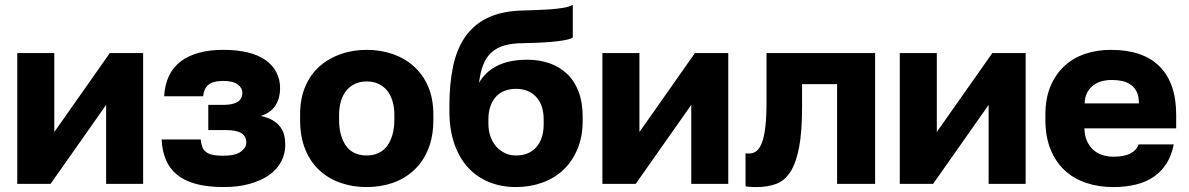

<svg xmlns="http://www.w3.org/2000/svg" viewBox="-20 -745 4816 778"><path d="M50 0V-530H200V-210L425 -530H560V0H410V-320L185 0Z M886 13Q822 13 775 0.5Q728 -12 697.5 -37Q667 -62 652 -98Q637 -134 635 -180H793Q795 -165 798.5 -153Q802 -141 811.5 -132Q821 -123 838 -118.5Q855 -114 884 -114Q934 -114 956 -130.5Q978 -147 978 -167Q978 -193 958 -205.5Q938 -218 893 -218H824V-320H885Q923 -320 942.5 -332Q962 -344 962 -369Q962 -389 943 -403Q924 -417 885 -417Q842 -417 824 -401Q806 -385 803 -355H645Q648 -402 664.5 -437Q681 -472 711.5 -495.5Q742 -519 785.5 -531Q829 -543 885 -543Q941 -543 984 -532.5Q1027 -522 1056 -501.5Q1085 -481 1100 -452Q1115 -423 1115 -387Q1115 -349 1097 -319Q1079 -289 1037 -275Q1066 -269 1085 -257.5Q1104 -246 1115.5 -231Q1127 -216 1131.5 -197.5Q1136 -179 1136 -158Q1136 -121 1119 -89.5Q1102 -58 1070 -35.5Q1038 -13 991.5 0Q945 13 886 13Z M1466 13Q1410 13 1361.2 -3.7Q1312.3 -20.3 1275.2 -54.2Q1238 -88 1217 -139.5Q1196 -191 1196 -259.6V-279.8Q1196 -345.4 1217 -394.4Q1238 -443.4 1275 -476.2Q1312 -509 1361 -526Q1410 -543 1466 -543Q1522 -543 1570.8 -526.2Q1619.7 -509.3 1656.8 -476.2Q1694 -443 1715 -394.2Q1736 -345.4 1736 -280.1V-260Q1736 -191.6 1715 -140.3Q1694 -89 1656.8 -54.8Q1619.7 -20.7 1570.8 -3.8Q1522 13 1466 13ZM1466 -115Q1493 -115 1514 -125Q1535 -135 1549 -154Q1563 -173 1570.5 -200Q1578 -227 1578 -260V-280Q1578 -310 1570.5 -335Q1563 -360 1549 -377.5Q1535 -395 1514 -405Q1493 -415 1466 -415Q1439 -415 1418 -405Q1397 -395 1383 -377.5Q1369 -360 1361.5 -335Q1354 -310 1354 -280V-260Q1354 -226 1361.5 -199Q1369 -172 1383 -153Q1397 -134 1418 -124.5Q1439 -115 1466 -115Z M2071 13Q2013 13 1963.5 -6.5Q1914 -26 1878 -64.5Q1842 -103 1821.5 -161Q1801 -219 1801 -295V-315Q1801 -404 1815.5 -474Q1830 -544 1863.5 -593.5Q1897 -643 1951.5 -670.5Q2006 -698 2085 -702Q2116 -703 2147.5 -704Q2179 -705 2207.5 -707Q2236 -709 2260.5 -713Q2285 -717 2301 -725V-593Q2293 -588 2278.5 -584.5Q2264 -581 2240 -578Q2216 -575 2181.5 -573Q2147 -571 2100 -570Q2056 -570 2024.5 -561Q1993 -552 1971.5 -532.5Q1950 -513 1938 -482.5Q1926 -452 1921 -409Q1932 -429 1949 -446Q1966 -463 1990 -476Q2014 -489 2045.5 -496Q2077 -503 2116 -503Q2166 -503 2207 -488.5Q2248 -474 2278 -445.5Q2308 -417 2324.5 -373.5Q2341 -330 2341 -273V-254Q2341 -191 2320 -141Q2299 -91 2263 -57Q2227 -23 2177.5 -5Q2128 13 2071 13ZM2071 -115Q2098 -115 2119 -124Q2140 -133 2154 -149.5Q2168 -166 2175.5 -189Q2183 -212 2183 -240V-261Q2183 -291 2175 -314Q2167 -337 2152.5 -352.5Q2138 -368 2117.5 -376.5Q2097 -385 2071 -385Q2046 -385 2025 -377Q2004 -369 1989.5 -353Q1975 -337 1967 -314Q1959 -291 1959 -261V-244Q1959 -215 1967.5 -191.5Q1976 -168 1991 -151Q2006 -134 2026.5 -124.5Q2047 -115 2071 -115Z M2421 0V-530H2571V-210L2796 -530H2931V0H2781V-320L2556 0Z M3046 13Q3042 13 3036 13Q3030 13 3023.5 12.5Q3017 12 3011 11.5Q3005 11 3001 10V-124Q3003 -123 3007 -123Q3011 -123 3016 -123Q3033 -123 3046 -133.5Q3059 -144 3068 -168.5Q3077 -193 3081.5 -232.5Q3086 -272 3086 -330V-530H3526V0H3372V-404H3230V-310Q3230 -211 3218 -148Q3206 -85 3183 -49Q3160 -13 3125.5 0Q3091 13 3046 13Z M3626 0V-530H3776V-210L4001 -530H4136V0H3986V-320L3761 0Z M4491 13Q4433 13 4382.5 -3.5Q4332 -20 4295 -54Q4258 -88 4237 -139.5Q4216 -191 4216 -260V-280Q4216 -346 4236.5 -395Q4257 -444 4292.5 -477Q4328 -510 4376.5 -526.5Q4425 -543 4481 -543Q4612 -543 4679 -475.5Q4746 -408 4746 -280V-225H4374Q4375 -194 4385 -172.5Q4395 -151 4411 -137Q4427 -123 4448 -116.5Q4469 -110 4491 -110Q4536 -110 4561 -123.5Q4586 -137 4594 -160H4736Q4728 -117 4708 -84.5Q4688 -52 4657 -30Q4626 -8 4584 2.5Q4542 13 4491 13ZM4375 -326H4595Q4595 -354 4586.5 -372Q4578 -390 4563 -401Q4548 -412 4528 -416.5Q4508 -421 4486 -421Q4465 -421 4445.5 -416Q4426 -411 4410.5 -399.5Q4395 -388 4385.5 -370Q4376 -352 4375 -326Z"/></svg>

Font: Golos Text VF
Style: Regular
Weight: 400
Designer: A.Korolkova, Vitaly Kuzmin
Foundry: ParaType Ltd
Version: Version 2.003